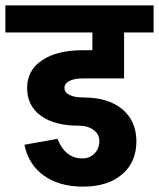

<svg xmlns="http://www.w3.org/2000/svg" viewBox="-55 -673 592 715"><path d="M254 -381Q222 -381 203.5 -371.5Q185 -362 185 -346Q185 -329 203.5 -319.5Q222 -310 256 -310Q347 -310 399.5 -267Q452 -224 453 -148Q453 -69 399.5 -23.5Q346 22 254 22Q166 22 108.5 -19Q51 -60 36 -134L159 -156Q188 -83 252 -83Q279 -83 297 -101.5Q315 -120 315 -148Q315 -173 293.5 -189Q272 -205 238 -205Q148 -205 97 -242Q46 -279 46 -346Q46 -411 101.5 -448.5Q157 -486 254 -486H289V-552H-35V-653H517V-552H407V-381Z"/></svg>

Font: Akshar SemiBold
Style: Regular
Weight: 600
Designer: Tall Chai
Foundry: Tall Chai
Version: Version 1.000